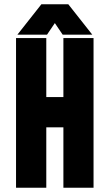

<svg xmlns="http://www.w3.org/2000/svg" viewBox="-20 -878 512 898"><path d="M55 0V-700H196.5V-424H276.5V-700H417.5V0H276.5V-282.5H196.5V0ZM173.5 -858H299.5L411.5 -716H273L236.5 -770L200 -716H61.5Z"/></svg>

Font: Tourney Condensed Black
Style: Regular
Weight: 900
Width: 3
Designer: Tyler Finck
Foundry: Etcetera Type Co
Version: Version 1.010; ttfautohint (v1.8.3)